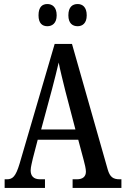

<svg xmlns="http://www.w3.org/2000/svg" viewBox="-20 -932 622 952"><path d="M365 -802C388 -802 410 -816 410 -856C410 -898 388 -912 365 -912C340 -912 319 -898 319 -856C319 -816 340 -802 365 -802ZM215 -802C238 -802 261 -816 261 -856C261 -898 238 -912 215 -912C190 -912 171 -898 171 -856C171 -816 190 -802 215 -802ZM3 0H203V-43H179C145 -43 132 -61 132 -87C132 -105 140 -131 143 -147L167 -239H368L395 -138C400 -120 406 -95 406 -81C406 -57 391 -43 361 -43H340V0H582V-43H574C541 -43 525 -54 514 -92L337 -714H251L77 -120C58 -57 43 -43 14 -43H3ZM184 -290 238 -490C251 -538 262 -585 271 -622C278 -585 290 -538 304 -481L354 -290Z"/></svg>

Font: Noto Serif Tamil ExtraCondensed Medium
Style: Italic
Weight: 500
Width: 2
Italic angle: -12°
Designer: Indian Type Foundry, Tom Grace, and the Monotype Design Team
Foundry: Monotype Imaging Inc.
Version: Version 2.003